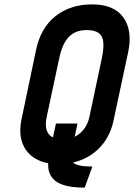

<svg xmlns="http://www.w3.org/2000/svg" viewBox="-20 -737 611 875"><path d="M306 -45 333 -174H235L204 -31Q198 -1 200 26Q202 53 218.5 74Q235 95 270.5 106.5Q306 118 366 118L401 22Q365 22 344.5 17.5Q324 13 314.5 5Q305 -3 303.5 -16Q302 -29 306 -45ZM144 -508 78 -193Q65 -128 83 -82.5Q101 -37 143.5 -13Q186 11 245 11Q309 11 361 -12.5Q413 -36 448.5 -80.5Q484 -125 497 -186L564 -499Q585 -597 542.5 -657Q500 -717 400 -717Q301 -717 233 -663.5Q165 -610 144 -508ZM193 -205 250 -472Q259 -515 275 -543.5Q291 -572 315.5 -586Q340 -600 374 -600Q413 -600 431 -585.5Q449 -571 451 -542.5Q453 -514 444 -471L388 -207Q382 -176 365 -152Q348 -128 323 -115Q298 -102 266 -102Q233 -102 214.5 -114.5Q196 -127 191 -150Q186 -173 193 -205Z"/></svg>

Font: Advent Pro
Style: Bold Italic
Weight: 700
Italic angle: -12°
Designer: VivaRado, Andreas Kalpakidis
Foundry: VivaRado, Andreas Kalpakidis
Version: Version 3.000